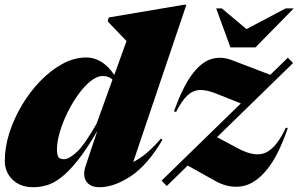

<svg xmlns="http://www.w3.org/2000/svg" viewBox="-28 -767 1247 802"><path d="M650.5 -183Q588.5 -77.5 518.5 -31.2Q448.5 15 387.5 15Q348.5 15 332.5 -9.5Q316.5 -34 329.5 -73.5L378.5 -220Q333.5 -143 296.2 -96.5Q259 -50 227.5 -25.8Q196 -1.5 167.5 6.8Q139 15 111 15Q56.5 15 24.2 -16.8Q-8 -48.5 -8 -95.5Q-8 -152 11.2 -212.2Q30.5 -272.5 64 -328.5Q97.5 -384.5 141 -429.2Q184.5 -474 233.5 -500.5Q282.5 -527 332.5 -527Q364 -527 393.5 -509.8Q423 -492.5 449.5 -454L500.5 -595.5L422 -677.5L426 -694L739.5 -747H750.5L528.5 -90.5Q552.5 -102 580.8 -124.8Q609 -147.5 644 -188ZM210 -144Q210 -119.5 216 -110.8Q222 -102 239.5 -102Q261 -102 294 -133.2Q327 -164.5 375.5 -250.5L442 -434.5Q426 -449.5 402 -449.5Q377 -449.5 350.2 -428Q323.5 -406.5 298.5 -371.8Q273.5 -337 253.5 -296Q233.5 -255 221.8 -215Q210 -175 210 -144ZM647 -12.5 978 -335 875 -376Q835.5 -392 806.8 -391Q778 -390 754.8 -368.2Q731.5 -346.5 707.5 -299.5L698.5 -302Q734 -400.5 772 -453Q810 -505.5 852.2 -519.5Q894.5 -533.5 941.5 -515.5L1101 -454.5L1174.5 -526L1196 -503.5L878.5 -194L965.5 -147.5Q1039.5 -108 1084.2 -130.5Q1129 -153 1165.5 -233H1174.5Q1134.5 -116 1086.5 -57.8Q1038.5 0.5 985.5 10.5Q932.5 20.5 878 -7.5L756 -75.5L668.5 10ZM1199 -732 1039 -569H934.5L875 -732H898.5L1001.5 -645.5L1165.5 -732Z"/></svg>

Font: Newsreader Display ExtraBold
Style: Italic
Weight: 800
Italic angle: -17°
Designer: Hugues Gentile
Foundry: Production Type
Version: Version 1.001